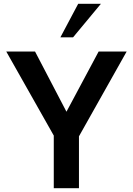

<svg xmlns="http://www.w3.org/2000/svg" viewBox="-20 -994 703 1014"><path d="M264 0H397V-274L649 -722H501L331 -404L165 -722H13L264 -278ZM513 -974H393L299 -797H366Z"/></svg>

Font: Perun SemiBold
Style: Regular
Weight: 600
Foundry: Copyright (c) Stefan Peev, Context Ltd, 2016
Version: Version 1.089